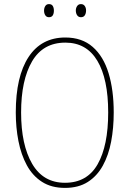

<svg xmlns="http://www.w3.org/2000/svg" viewBox="-20 -907 632 937"><path d="M535 -358Q535 -283 522.5 -216.5Q510 -150 482 -99Q454 -48 408.5 -19Q363 10 297 10Q231 10 185 -19.5Q139 -49 111 -100.5Q83 -152 70 -218.5Q57 -285 57 -358Q57 -534 119.5 -629Q182 -724 299 -724Q380 -724 432.5 -678Q485 -632 510 -549.5Q535 -467 535 -358ZM83 -358Q83 -200 137 -107.5Q191 -15 297 -15Q405 -15 456.5 -105.5Q508 -196 508 -358Q508 -522 455 -610.5Q402 -699 299 -699Q190 -699 136.5 -607.5Q83 -516 83 -358ZM195 -855Q195 -868 201 -877.5Q207 -887 219 -887Q232 -887 237.5 -878Q243 -869 243 -855Q243 -841 237.5 -832Q232 -823 219 -823Q207 -823 201 -832.5Q195 -842 195 -855ZM350 -856Q350 -868 356.5 -877.5Q363 -887 375 -887Q387 -887 393.5 -878Q400 -869 400 -856Q400 -842 394 -832.5Q388 -823 375 -823Q363 -823 356.5 -832.5Q350 -842 350 -856Z"/></svg>

Font: Noto Sans Bengali Condensed Thin
Style: Regular
Weight: 100
Width: 3
Designer: Joana Ranito - Universal Thirst; Jelle Bosma - Monotype Design Team
Foundry: Universal Thirst ehf.
Version: Version 3.000; ttfautohint (v1.8.4.7-5d5b)